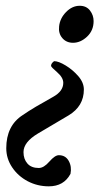

<svg xmlns="http://www.w3.org/2000/svg" viewBox="-20 -451 366 674"><path d="M259.8 -430.7Q283.2 -430.7 295.9 -414.1Q308.6 -397.5 308.6 -377Q308.6 -343.8 285.6 -322.3Q262.7 -300.8 236.3 -300.8Q212.9 -300.8 198.7 -317.4Q184.6 -334 187.5 -358.4Q190.4 -386.7 211.9 -408.7Q233.4 -430.7 259.8 -430.7ZM169.9 -236.3Q185.5 -236.3 210.4 -221.2Q235.4 -206.1 254.9 -183.6Q274.4 -161.1 274.4 -136.7Q274.4 -78.1 220.7 -45.9L113.3 17.6Q62.5 47.9 62.5 83Q62.5 107.4 76.2 123Q89.8 138.7 116.2 138.7Q133.8 138.7 153.3 116.2Q172.9 93.8 186.5 93.8Q210 93.8 221.2 113.8Q232.4 133.8 227.5 159.2Q204.1 203.1 151.4 203.1Q111.3 203.1 77.1 185.1Q43 167 22.5 136.2Q2 105.5 2 69.3Q2 -9.8 59.6 -46.9Q79.1 -60.5 106.4 -76.7Q133.8 -92.8 167 -111.3Q202.1 -130.9 202.1 -160.2Q202.1 -178.7 180.7 -197.3Q159.2 -215.8 159.2 -219.7Q159.2 -228.5 169.9 -236.3Z"/></svg>

Font: Crimson Text SemiBold
Style: Italic
Weight: 600
Italic angle: -11°
Designer: Sebastian Kosch
Foundry: Sebastian Kosch
Version: Version 1.100; ttfautohint (v1.8.4)